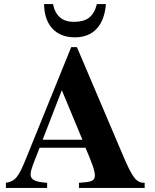

<svg xmlns="http://www.w3.org/2000/svg" viewBox="-20 -921 762 941"><path d="M455 -901C438 -837 404 -814 342 -814C288 -814 252 -840 240 -901H196C197 -805 247 -738 347 -738C446 -738 492 -807 499 -901ZM689 0V-25C648 -25 630 -47 579 -168L357 -690H329L108 -145C70 -51 55 -33 9 -25V0H211V-25C152 -29 130 -40 130 -66C130 -90 149 -132 161 -163L174 -197H399C433 -118 445 -83 445 -61C445 -39 432 -31 399 -28L367 -25V0ZM384 -236H189L283 -479Z"/></svg>

Font: XITS
Style: Bold
Weight: 700
Designer: MicroPress Inc., with final additions and corrections provided by Coen Hoffman, Elsevier (retired)
Version: Version 1.107